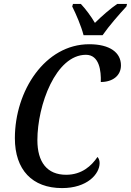

<svg xmlns="http://www.w3.org/2000/svg" viewBox="-20 -951 669 981"><path d="M407 -771H504C538 -820 591 -880 626 -918L629 -931H579C545 -908 498 -867 465 -834C446 -867 416 -907 393 -931H353L349 -918C368 -880 395 -818 407 -771ZM297 10C426 10 489 -62 489 -118C489 -132 484 -143 478 -149C448 -104 398 -58 318 -58C221 -58 171 -122 171 -235C171 -414 265 -671 419 -671C488 -671 497 -588 495 -532C555 -532 598 -564 598 -617C598 -682 542 -725 436 -725C210 -725 56 -487 56 -245C56 -83 145 10 297 10Z"/></svg>

Font: Noto Serif Condensed Medium
Style: Italic
Weight: 500
Width: 3
Italic angle: -12°
Designer: Monotype Design Team
Foundry: Monotype Imaging Inc.
Version: Version 2.013